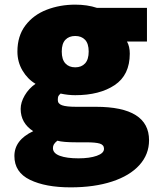

<svg xmlns="http://www.w3.org/2000/svg" viewBox="-20 -584 680 827"><path d="M42 88Q42 19 123 -19Q69 -54 69 -115Q69 -143 86.5 -173Q104 -203 133 -223Q99 -243 77 -280Q55 -317 55 -362Q55 -429 89.5 -474.5Q124 -520 181 -542Q238 -564 304 -564Q356 -564 398 -550H613V-405H527Q539 -384 539 -353Q539 -261 474 -217.5Q409 -174 304 -174Q273 -174 241 -181Q233 -174 231 -169Q229 -164 229 -153Q229 -137 247.5 -130.5Q266 -124 308 -124H393Q622 -124 622 20Q622 81 580.5 127Q539 173 462.5 198Q386 223 284 223Q176 223 109 190.5Q42 158 42 88ZM428 57Q428 40 410 34.5Q392 29 352 29H310Q251 29 227 22Q216 31 212 38Q208 45 208 54Q208 76 237.5 87Q267 98 318 98Q366 98 397 87Q428 76 428 57ZM362 -362Q362 -396 346.5 -412.5Q331 -429 304 -429Q277 -429 261.5 -412.5Q246 -396 246 -362Q246 -328 261.5 -311Q277 -294 304 -294Q331 -294 346.5 -311Q362 -328 362 -362Z"/></svg>

Font: Nebula Sans Black
Style: Regular
Weight: 900
Designer: Paul D. Hunt for Adobe (as Source Sans)
Foundry: Nebula Entertainment & Broadcasting LLC
Version: Version 1.010